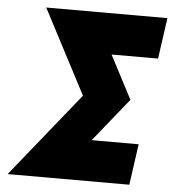

<svg xmlns="http://www.w3.org/2000/svg" viewBox="-51 -747 714 794"><g transform="rotate(5 306.0 -350.0)"><path d="M109 -700 292 -350 10 0H515L539 -170H344L489 -350L395 -530H588L612 -700Z"/></g></svg>

Font: Unageo
Style: Black-Italic
Weight: 900
Designer: Richard Sepsi
Foundry: Richard Sepsi
Version: Version 2.000